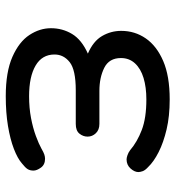

<svg xmlns="http://www.w3.org/2000/svg" viewBox="8 -598 595 650"><g transform="rotate(90 305.0 -273.5)"><path d="M306 4Q224 4 173 -18.5Q122 -41 99 -76Q76 -111 76 -149Q76 -188 95.5 -220.5Q115 -253 162 -274Q120 -292 102.5 -322Q85 -352 85 -387Q85 -433 110.5 -470Q136 -507 187 -529Q238 -551 317 -551Q374 -551 418.5 -540.5Q463 -530 495.5 -513.5Q528 -497 546 -478Q557 -468 560 -459.5Q563 -451 563 -445Q563 -432 551 -418.5Q539 -405 520 -405Q515 -405 506 -408Q497 -411 489 -417Q461 -441 420.5 -456.5Q380 -472 317 -472Q276 -472 244.5 -462.5Q213 -453 195 -433.5Q177 -414 177 -386Q177 -346 210 -329.5Q243 -313 288 -313H400Q420 -313 431.5 -301Q443 -289 443 -273Q443 -258 433 -245.5Q423 -233 400 -233H286Q217 -233 191 -212.5Q165 -192 165 -161Q165 -119 202.5 -97Q240 -75 306 -75Q346 -75 380 -81.5Q414 -88 441 -98Q468 -108 484 -117Q496 -124 503.5 -126.5Q511 -129 518 -129Q538 -129 548 -115Q558 -101 558 -90Q558 -78 553 -70Q548 -62 534 -51Q517 -36 484.5 -23.5Q452 -11 407 -3.5Q362 4 306 4Z"/></g></svg>

Font: Comfortaa SemiBold
Style: Regular
Weight: 600
Designer: Johan Aakerlund
Foundry: Johan Aakerlund
Version: Version 3.104; ttfautohint (v1.8.1.43-b0c9)